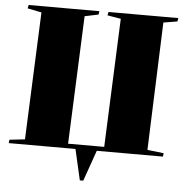

<svg xmlns="http://www.w3.org/2000/svg" viewBox="-59 -787 966 1006"><g transform="rotate(5 424.0 -284.0)"><path d="M398 162 361 0H10L12 -18L93 -27L121 -697L47 -712L51 -730H423L420 -712L348 -697L320 -24H510L538 -700L467 -712L471 -730H838L835 -712L762 -700L737 -28L823 -18L821 0H473L416 162Z"/></g></svg>

Font: Literata 72pt Black
Style: Italic
Weight: 900
Italic angle: -2°
Designer: Latin by Veronika Burian and Jose Scaglione. Greek by Irene Vlachou. Cyrillic by Vera Evstafieva
Foundry: TypeTogether
Version: Version 3.002